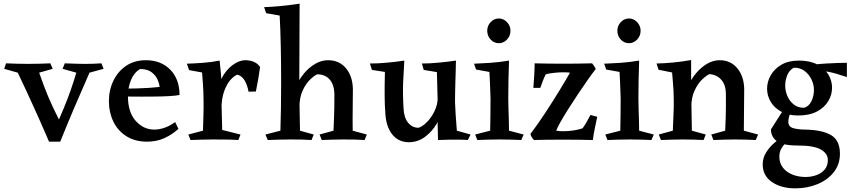

<svg xmlns="http://www.w3.org/2000/svg" viewBox="-20 -765 4647 1049"><path d="M255 -419 268 -389 194 -368Q208 -328 219.5 -297Q231 -266 243 -238Q255 -210 270 -177.5Q285 -145 307 -102Q309 -92 303.5 -73.5Q298 -55 288 -36Q278 -17 267.5 -4Q257 9 248 9Q222 -51 201.5 -97.5Q181 -144 162 -185.5Q143 -227 123 -270.5Q103 -314 77 -368L3 -389L13 -419Q43 -418 68 -417Q93 -416 131 -416Q173 -416 200.5 -417Q228 -418 255 -419ZM534 -419 546 -389 469 -368Q423 -264 385 -174.5Q347 -85 309 9H248Q288 -77 327.5 -171.5Q367 -266 397 -368L322 -389L334 -419Q365 -418 389 -417Q413 -416 439 -416Q468 -416 486.5 -416.5Q505 -417 534 -419Z M777 -436Q860 -436 910.5 -384Q961 -332 961 -246Q940 -242 906 -240Q872 -238 832 -237.5Q792 -237 754 -237Q711 -237 680 -237.5Q649 -238 647 -238V-282Q654 -281 677 -281Q700 -281 731.5 -282Q763 -283 795 -285Q827 -287 852 -290Q851 -307 841 -330Q831 -353 808 -370.5Q785 -388 745 -388Q712 -368 695.5 -327.5Q679 -287 679 -239Q679 -152 721.5 -104.5Q764 -57 823 -57Q850 -57 879 -67Q908 -77 937 -98L955 -61Q921 -30 878.5 -10.5Q836 9 784 9Q718 9 671 -20.5Q624 -50 599.5 -100.5Q575 -151 575 -212Q575 -274 600 -325Q625 -376 670 -406Q715 -436 777 -436Z M1180 -434Q1184 -398 1187.5 -358Q1191 -318 1188 -289L1194 -55L1294 -30L1282 0Q1256 -2 1216.5 -2.5Q1177 -3 1142 -3Q1111 -3 1081 -2Q1051 -1 1021 0L1009 -30L1089 -51Q1090 -99 1091.5 -139Q1093 -179 1092 -223Q1092 -246 1091 -265.5Q1090 -285 1088.5 -309.5Q1087 -334 1084 -369L1013 -382L1001 -417Q1036 -418 1085.5 -421.5Q1135 -425 1180 -434ZM1321 -436Q1346 -436 1367 -427Q1388 -418 1401 -399Q1397 -368 1391.5 -336.5Q1386 -305 1378 -265L1338 -264Q1331 -302 1315.5 -327Q1300 -352 1276 -357Q1260 -351 1240 -329.5Q1220 -308 1205 -267.5Q1190 -227 1190 -166L1161 -224Q1164 -286 1189 -334Q1214 -382 1250 -409Q1286 -436 1321 -436Z M1617 -745Q1617 -703 1616.5 -643Q1616 -583 1616 -517Q1616 -451 1615.5 -387Q1615 -323 1615 -273L1619 -51L1694 -30L1682 0Q1654 -2 1627.5 -2.5Q1601 -3 1564 -3Q1531 -3 1502 -2Q1473 -1 1443 0L1430 -30L1512 -51Q1514 -111 1515 -177.5Q1516 -244 1516 -313Q1516 -420 1514 -513Q1512 -606 1508 -680L1434 -693L1423 -726Q1463 -727 1513.5 -732Q1564 -737 1617 -745ZM1772 -436Q1833 -436 1869.5 -393Q1906 -350 1908 -280Q1908 -228 1907 -170.5Q1906 -113 1907 -51L1984 -30L1972 0Q1945 -2 1917.5 -2.5Q1890 -3 1854 -3Q1821 -3 1794 -2Q1767 -1 1738 0L1726 -30L1802 -51Q1804 -92 1805 -121.5Q1806 -151 1806.5 -180.5Q1807 -210 1807 -249Q1806 -303 1781 -331Q1756 -359 1713 -359Q1697 -352 1674 -330Q1651 -308 1633.5 -270Q1616 -232 1616 -179L1580 -223Q1583 -260 1599.5 -297Q1616 -334 1642.5 -365.5Q1669 -397 1702.5 -416.5Q1736 -436 1772 -436Z M2214 12Q2156 12 2122 -32Q2088 -76 2085 -151Q2082 -186 2081.5 -240.5Q2081 -295 2083 -372L2012 -383L2001 -418Q2044 -418 2094 -422.5Q2144 -427 2189 -434Q2185 -373 2182.5 -313Q2180 -253 2185 -169Q2188 -120 2210.5 -93.5Q2233 -67 2266 -67Q2284 -71 2309 -94.5Q2334 -118 2353 -155.5Q2372 -193 2372 -239L2398 -182Q2392 -133 2366 -89Q2340 -45 2301 -16.5Q2262 12 2214 12ZM2373 0Q2373 -29 2372 -49.5Q2371 -70 2371 -91Q2371 -112 2373 -145L2367 -371L2295 -383L2285 -418Q2328 -418 2379.5 -423Q2431 -428 2471 -434Q2471 -415 2470 -384.5Q2469 -354 2468 -320Q2467 -286 2466.5 -255.5Q2466 -225 2466 -207Q2467 -173 2469.5 -139Q2472 -105 2476 -51L2551 -30L2536 0Q2510 -2 2491.5 -2Q2473 -2 2438 -2Q2423 -2 2405 -1Q2387 0 2373 0Z M2761 -434Q2759 -377 2758 -326.5Q2757 -276 2757 -228Q2757 -204 2758 -172Q2759 -140 2760 -108Q2761 -76 2761 -51L2841 -30L2828 0Q2801 -1 2776 -2Q2751 -3 2709 -3Q2669 -3 2643.5 -2Q2618 -1 2588 0L2576 -30L2658 -51Q2659 -100 2659.5 -141Q2660 -182 2660 -226Q2659 -249 2658.5 -268Q2658 -287 2657 -311Q2656 -335 2654 -372L2581 -385L2570 -417Q2604 -418 2656.5 -421.5Q2709 -425 2761 -434ZM2706 -529Q2679 -529 2660.5 -549Q2642 -569 2642 -597Q2642 -624 2660.5 -644Q2679 -664 2706 -664Q2731 -664 2750 -644Q2769 -624 2769 -597Q2769 -569 2750 -549Q2731 -529 2706 -529Z M2898 0Q2883 -13 2878 -33Q2921 -90 2962.5 -153.5Q3004 -217 3039 -274.5Q3074 -332 3094 -368Q3080 -370 3058 -370Q3034 -370 3006.5 -367Q2979 -364 2962 -359Q2952 -340 2946 -323.5Q2940 -307 2932 -285H2894Q2897 -320 2899 -356Q2901 -392 2901 -419Q2940 -418 2977 -417.5Q3014 -417 3060 -417Q3097 -417 3135 -417.5Q3173 -418 3215 -419Q3227 -406 3235 -388Q3216 -364 3190 -327Q3164 -290 3136 -248Q3108 -206 3082.5 -165.5Q3057 -125 3040 -94.5Q3023 -64 3019 -51Q3035 -48 3057 -48Q3082 -48 3111 -52Q3140 -56 3163 -64Q3175 -81 3184.5 -97.5Q3194 -114 3206 -137L3243 -127Q3237 -97 3230 -64.5Q3223 -32 3219 0Q3187 -1 3142.5 -1.5Q3098 -2 3052 -2Q3007 -2 2965.5 -1.5Q2924 -1 2898 0Z M3472 -434Q3470 -377 3469 -326.5Q3468 -276 3468 -228Q3468 -204 3469 -172Q3470 -140 3471 -108Q3472 -76 3472 -51L3552 -30L3539 0Q3512 -1 3487 -2Q3462 -3 3420 -3Q3380 -3 3354.5 -2Q3329 -1 3299 0L3287 -30L3369 -51Q3370 -100 3370.5 -141Q3371 -182 3371 -226Q3370 -249 3369.5 -268Q3369 -287 3368 -311Q3367 -335 3365 -372L3292 -385L3281 -417Q3315 -418 3367.5 -421.5Q3420 -425 3472 -434ZM3417 -529Q3390 -529 3371.5 -549Q3353 -569 3353 -597Q3353 -624 3371.5 -644Q3390 -664 3417 -664Q3442 -664 3461 -644Q3480 -624 3480 -597Q3480 -569 3461 -549Q3442 -529 3417 -529Z M3912 -436Q3971 -436 4007.5 -393Q4044 -350 4046 -280Q4046 -228 4045 -170.5Q4044 -113 4044 -51L4122 -30L4109 0Q4051 -3 3993 -3Q3961 -3 3934.5 -2Q3908 -1 3878 0L3866 -30L3942 -51Q3944 -92 3945 -121.5Q3946 -151 3946 -180.5Q3946 -210 3946 -249Q3946 -300 3921.5 -328.5Q3897 -357 3856 -360Q3841 -354 3817 -331.5Q3793 -309 3775 -270.5Q3757 -232 3757 -179L3721 -223Q3724 -260 3740.5 -297Q3757 -334 3783.5 -365.5Q3810 -397 3843 -416.5Q3876 -436 3912 -436ZM3756 -437Q3756 -403 3756 -382Q3756 -361 3756 -341Q3756 -321 3756 -290L3760 -51L3836 -30L3824 0Q3767 -3 3709 -3Q3675 -3 3648.5 -2Q3622 -1 3591 0L3579 -30L3656 -51Q3657 -95 3659.5 -137.5Q3662 -180 3661 -223Q3661 -248 3660 -267Q3659 -286 3657 -309Q3655 -332 3652 -369L3578 -384L3567 -418Q3610 -419 3658 -423.5Q3706 -428 3756 -437Z M4270 -183 4314 -171Q4296 -147 4291.5 -129Q4287 -111 4287 -100Q4287 -72 4315 -64.5Q4343 -57 4381 -57Q4473 -55 4521 -26.5Q4569 2 4569 75Q4569 133 4535.5 175.5Q4502 218 4446.5 241Q4391 264 4325 264Q4248 264 4197.5 229.5Q4147 195 4147 133Q4147 98 4166 67.5Q4185 37 4212 14.5Q4239 -8 4261 -18L4291 -6Q4282 6 4269.5 19Q4257 32 4247.5 49.5Q4238 67 4238 91Q4238 126 4257.5 151Q4277 176 4310 189Q4343 202 4381 202Q4412 202 4440 192Q4468 182 4485.5 161.5Q4503 141 4503 109Q4503 74 4465 52Q4427 30 4339 30Q4254 30 4223 5.5Q4192 -19 4192 -58Q4212 -90 4225.5 -110.5Q4239 -131 4249 -147.5Q4259 -164 4270 -183ZM4316 -395Q4291 -380 4280.5 -352.5Q4270 -325 4270 -297Q4270 -268 4282 -240Q4294 -212 4317 -194Q4340 -176 4373 -176Q4400 -184 4413.5 -212.5Q4427 -241 4427 -274Q4427 -303 4413.5 -331Q4400 -359 4375.5 -377.5Q4351 -396 4316 -395ZM4344 -434Q4405 -434 4445 -413Q4485 -392 4505.5 -358Q4526 -324 4526 -286Q4526 -247 4505 -212Q4484 -177 4443 -155.5Q4402 -134 4340 -134Q4287 -134 4249 -154.5Q4211 -175 4191 -208.5Q4171 -242 4171 -280Q4171 -319 4191 -354Q4211 -389 4249.5 -411.5Q4288 -434 4344 -434ZM4607 -422Q4607 -408 4607 -383Q4607 -358 4607 -344Q4574 -355 4551.5 -361.5Q4529 -368 4509.5 -372Q4490 -376 4467 -379L4427 -412Q4459 -416 4494 -418Q4529 -420 4559 -421Q4589 -422 4607 -422Z"/></svg>

Font: Ruwudu Medium
Style: Regular
Weight: 500
Designer: Becca Hirsbrunner Spalinger
Foundry: SIL International
Version: Version 3.000